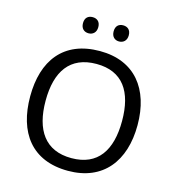

<svg xmlns="http://www.w3.org/2000/svg" viewBox="-130 -1018 1041 1138"><g transform="rotate(15 390.5 -449.0)"><path d="M251 -859C251 -825 272 -809 298 -809C323 -809 345 -825 345 -859C345 -894 323 -908 298 -908C272 -908 251 -894 251 -859ZM439 -859C439 -825 460 -809 485 -809C510 -809 532 -825 532 -859C532 -894 510 -908 485 -908C460 -908 439 -894 439 -859ZM720 -358C720 -580 606 -725 392 -725C168 -725 61 -578 61 -359C61 -138 168 10 391 10C606 10 720 -137 720 -358ZM156 -358C156 -538 230 -646 392 -646C553 -646 625 -538 625 -358C625 -178 553 -68 391 -68C230 -68 156 -178 156 -358Z"/></g></svg>

Font: Noto Sans Psalter Pahlavi
Style: Regular
Weight: 400
Designer: Monotype Design Team
Foundry: Monotype Imaging Inc.
Version: Version 2.002